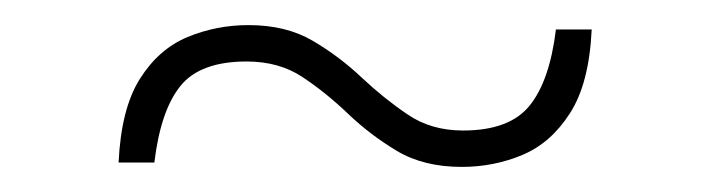

<svg xmlns="http://www.w3.org/2000/svg" viewBox="-20 -307 565 153"><path d="M74.5 -177.5Q76.5 -220.5 91.5 -244.2Q106.5 -268 129.5 -277.5Q152.5 -287 178 -287Q208 -287 229.2 -274.5Q250.5 -262 268.2 -245.2Q286 -228.5 304.8 -215.8Q323.5 -203 349 -203Q386 -203 402 -222.8Q418 -242.5 423 -283.5H451.5Q449.5 -240.5 434.2 -216.8Q419 -193 396.2 -183.5Q373.5 -174 348 -174Q317.5 -174 296.2 -186.8Q275 -199.5 257.5 -216.2Q240 -233 221.2 -245.5Q202.5 -258 176.5 -258Q139.5 -258 123.8 -238.5Q108 -219 103 -177.5Z"/></svg>

Font: Newsreader 36pt Light
Style: Regular
Weight: 300
Designer: Hugues Gentile
Foundry: Production Type
Version: Version 1.003